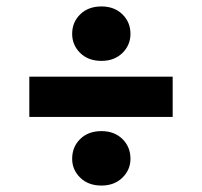

<svg xmlns="http://www.w3.org/2000/svg" viewBox="-20 -590 628 596"><path d="M71 -227V-352H516V-227ZM295 -14Q254 -14 229 -38.5Q204 -63 204 -97Q204 -134 229 -158.5Q254 -183 295 -183Q335 -183 360 -158.5Q385 -134 385 -97Q385 -63 360 -38.5Q335 -14 295 -14ZM295 -401Q254 -401 229 -425.5Q204 -450 204 -485Q204 -521 229 -545.5Q254 -570 295 -570Q335 -570 360 -545.5Q385 -521 385 -485Q385 -450 360 -425.5Q335 -401 295 -401Z"/></svg>

Font: DM Sans 10pt Black
Style: Regular
Weight: 900
Version: Version 4.004;gftools[0.9.30]